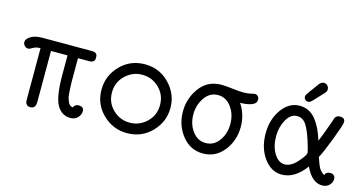

<svg xmlns="http://www.w3.org/2000/svg" viewBox="-69 -898 2238 1189"><g transform="rotate(15 1050.5 -303.5)"><path d="M28 -376Q28 -396 55.5 -413Q83 -430 129 -430H448Q484 -430 482 -398Q484 -366 449 -365H375V-210Q376 -184 376.5 -173Q377 -162 378.5 -141Q380 -120 383 -110.5Q386 -101 391 -88.5Q396 -76 403.5 -70Q411 -64 422 -62Q432 -84 455 -84Q489 -84 489 -55Q489 -32 471 -13.5Q453 5 425 5Q367 5 337 -50Q308 -103 308 -240V-365H202V-43Q202 -27 200 -19Q193 5 168 5Q143 5 136 -19Q135 -23 135 -43V-365Q107 -365 88 -353.5Q69 -342 63 -342Q48 -342 38 -352.5Q28 -363 28 -376Z M566 -215Q566 -305 629.5 -370.5Q693 -436 787 -436Q880 -436 944 -370Q1008 -304 1008 -215Q1008 -126 944.5 -60.5Q881 5 787 5Q697 5 631.5 -58.5Q566 -122 566 -215ZM787 -62Q849 -62 895 -106Q941 -150 941 -215Q941 -281 895.5 -325Q850 -369 787 -369Q725 -369 679 -324.5Q633 -280 633 -215Q633 -150 678.5 -106Q724 -62 787 -62Z M1088 -215Q1088 -300 1138.5 -368Q1189 -436 1277 -436Q1302 -436 1348 -430.5Q1394 -425 1419 -425Q1444 -425 1465.5 -430Q1487 -435 1490 -435Q1503 -435 1511 -426Q1519 -417 1519 -405Q1519 -380 1489 -369Q1459 -358 1419 -358H1416Q1459 -294 1459 -215Q1459 -126 1407 -60.5Q1355 5 1274 5Q1193 5 1140.5 -60.5Q1088 -126 1088 -215ZM1155 -215Q1155 -152 1188.5 -107Q1222 -62 1274 -62Q1326 -62 1359 -107.5Q1392 -153 1392 -215Q1392 -277 1358.5 -323Q1325 -369 1273 -369Q1220 -369 1187.5 -321.5Q1155 -274 1155 -215Z M1794 -499Q1794 -501 1794.5 -503Q1795 -505 1796 -508Q1797 -511 1798.5 -513.5Q1800 -516 1803 -520Q1806 -524 1808.5 -528Q1811 -532 1816 -539Q1821 -546 1826 -552.5Q1831 -559 1839 -570Q1847 -581 1854 -591Q1869 -612 1886 -612Q1899 -612 1909 -602.5Q1919 -593 1919 -578Q1919 -575 1918.5 -572Q1918 -569 1917 -566.5Q1916 -564 1913 -560Q1910 -556 1907 -552.5Q1904 -549 1898 -542.5Q1892 -536 1886.5 -530Q1881 -524 1870.5 -513Q1860 -502 1851 -492Q1834 -473 1821 -473Q1810 -473 1802 -480.5Q1794 -488 1794 -499ZM1618 -216Q1618 -307 1664.5 -371.5Q1711 -436 1779 -436Q1842 -436 1882.5 -385Q1923 -334 1945 -257Q1952 -271 1967 -311Q1982 -351 1994 -385Q2006 -419 2006 -420Q2015 -436 2037 -436Q2069 -436 2069 -408Q2069 -392 2031.5 -293.5Q1994 -195 1974 -160Q1975 -158 1980 -144Q1985 -130 1987 -124Q1989 -118 1995 -105Q2001 -92 2006 -85.5Q2011 -79 2019 -71.5Q2027 -64 2035 -61Q2042 -83 2069 -83Q2083 -83 2092 -75Q2101 -67 2101 -53Q2101 -30 2084 -12.5Q2067 5 2039 5Q1972 5 1930 -87Q1862 5 1779 5Q1711 5 1664.5 -59Q1618 -123 1618 -216ZM1685 -216Q1685 -152 1712.5 -106.5Q1740 -61 1781 -61Q1821 -61 1860.5 -105.5Q1900 -150 1900 -167Q1900 -172 1892 -201Q1868 -286 1844 -328Q1820 -370 1780 -370Q1738 -370 1711.5 -322.5Q1685 -275 1685 -216Z"/></g></svg>

Font: CMU Typewriter Text
Style: Regular
Weight: 500
Monospace: yes
Version: Version 0.7.0